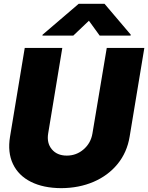

<svg xmlns="http://www.w3.org/2000/svg" viewBox="-20 -979 778 1008"><path d="M540.5 -727.5H737.8L660.6 -261.7Q647 -178.7 597.2 -117.9Q547.4 -57.1 471.2 -24.4Q395 8.3 301.3 8.8Q207.5 8.3 142.3 -24.4Q77.1 -57.1 48.1 -117.9Q19 -178.7 32.7 -261.7L109.9 -727.5H307.1L232.9 -278.3Q224.6 -228 252.2 -195.1Q279.8 -162.1 330.6 -162.1Q381.3 -162.1 419.2 -195.1Q457 -228 465.3 -278.3ZM503.4 -792 446.8 -870.1 364.7 -792H202.6L203.6 -796.9L393.1 -959H528.8L666.5 -796.9L665.5 -792Z"/></svg>

Font: Inter Tight Black
Style: Italic
Weight: 900
Italic angle: -9.39999°
Designer: Rasmus Andersson
Foundry: rsms
Version: Version 3.004; ttfautohint (v1.8.4.7-5d5b)